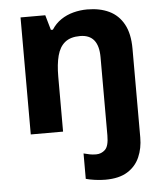

<svg xmlns="http://www.w3.org/2000/svg" viewBox="-55 -604 760 893"><g transform="rotate(-5 325.0 -158.0)"><path d="M400.7 240Q377.9 240 352.7 236.5Q327.5 233 310.2 228V109.4Q326 113.4 338.8 116.1Q351.6 118.8 368.4 118.8Q393.1 118.8 410.6 101.9Q428 85 428 35.4V-329.4Q428 -382.8 406.4 -409.4Q384.7 -436 341.4 -436Q296.4 -436 270.9 -415.2Q245.3 -394.4 234.8 -354.5Q224.2 -314.5 224.2 -256.4V0H73.4V-546.4H188.9L209 -476.4H218.3Q236.3 -504.4 262.4 -522Q288.5 -539.6 320.2 -548Q351.9 -556.4 385.3 -556.4Q444 -556.4 487.5 -535.6Q531 -514.8 555.2 -470.5Q579.5 -426.3 579.5 -356.1V58.6Q579.5 108.6 561.5 149.8Q543.6 191 504.5 215.5Q465.4 240 400.7 240Z"/></g></svg>

Font: Noto Sans Khmer
Style: Regular
Weight: 400
Designer: Danh Hong and the Monotype Design Team
Foundry: Monotype Imaging Inc.
Version: Version 2.003